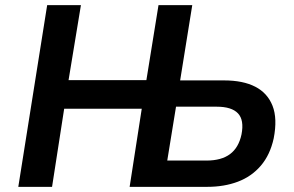

<svg xmlns="http://www.w3.org/2000/svg" viewBox="-20 -725 1141 745"><path d="M51 0 163 -705H294L246 -414H548L595 -705H726L679 -413H849Q923 -413 970.5 -388.5Q1018 -364 1037.5 -314.5Q1057 -265 1042 -188Q1028 -124 992 -82Q956 -40 903 -20Q850 0 784 0H483L530 -303H229L182 0ZM629 -102H781Q839 -102 872.5 -127Q906 -152 917 -203Q928 -259 903.5 -285Q879 -311 821 -311H663Z"/></svg>

Font: Nunito Sans 7pt SemiCondensed
Style: Bold Italic
Weight: 700
Width: 4
Italic angle: -9°
Designer: Vernon Adams
Foundry: Vernon Adams
Version: Version 3.101;gftools[0.9.27]